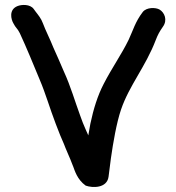

<svg xmlns="http://www.w3.org/2000/svg" viewBox="-20 -718 717 781"><path d="M328.5 37C356.7 47.2 415 47.9 421.5 1.2C425.1 -25.9 427.9 -51.3 431.1 -73.8C440.1 -136.8 453.8 -217.6 472.3 -272.2C506 -371.2 571.9 -446 613.7 -555.5C621.4 -575.6 629 -590 642.4 -608.9C662.7 -636.6 649 -667 629.4 -678.9C613.5 -688.5 575.8 -688.9 560.6 -669.1C530 -629.1 521.1 -594.1 503.1 -555.8C474.2 -496.5 436.1 -443.3 401.9 -376.9C377.2 -329.6 360.1 -274.1 347.7 -215.2C344.2 -196.7 341.8 -182.7 339.2 -167.3C331.6 -184.2 324.4 -200.2 316.8 -219L306.2 -247.7C284.7 -305.7 267.8 -366.3 239.4 -428.1L217.9 -477.9C210.8 -494.4 203.9 -509.8 197.5 -523.6C184 -558 164.6 -595.6 154.6 -623.1C147.4 -643.1 135.8 -656.4 124.7 -671L116.9 -681.7C102.6 -701.4 68.2 -700.2 51.1 -693.2C14.4 -678.6 25.6 -638.3 34.1 -623.8L40.8 -612.3C41.2 -611.5 42.1 -610.2 42.9 -609.3C52.1 -597.8 55.6 -593.3 60.6 -583C88.1 -523.9 114.7 -458.5 141.4 -394.1C165.2 -338.6 182.7 -276.8 206.8 -214L216.4 -189.4C226.7 -161 239 -136.9 246.7 -115.4C255.7 -92.5 265 -74.4 271.5 -56.2L278.5 -38.6C283.4 -26.1 293.7 12.3 328.5 37Z"/></svg>

Font: Take Off
Style: YouHoser
Weight: 400
Foundry: Cannot Into Space Fonts
Version: Version 0.89